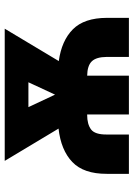

<svg xmlns="http://www.w3.org/2000/svg" viewBox="104 -672 568 817"><g transform="rotate(-90 388.5 -264.0)"><path d="M224.1 0H56.8V-94.1Q56.5 -192.5 107.1 -240.8Q157.7 -289.1 249.3 -299.4L111.9 -528.4H674.4L536.6 -298.3Q623.2 -286.6 671.7 -238.5Q720.2 -190.3 720.5 -94.1V0H554.3V-94.1Q554 -138.5 535.7 -157.7Q517.4 -176.8 474.4 -177.6V0H309.3V-177.6H307.5Q267.8 -177.6 245.7 -161Q223.7 -144.5 224.1 -94.1ZM393.8 -314.3 446.4 -427.6H340.6Z"/></g></svg>

Font: Inter UI Extra Bold
Style: Regular
Weight: 800
Designer: Rasmus Andersson
Foundry: rsms
Version: 3.2;8d6f07862